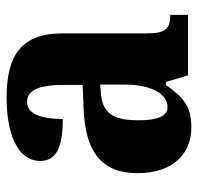

<svg xmlns="http://www.w3.org/2000/svg" viewBox="-29 -560 599 581"><g transform="rotate(-90 270.5 -269.5)"><path d="M175 10C240 10 265 -13 304 -67H313L333 0H516V-54H513C473 -54 460 -70 460 -125V-379C460 -504 395 -549 265 -549C160 -549 74 -518 74 -447C74 -399 115 -379 201 -379C201 -448 218 -487 252 -487C290 -487 304 -449 304 -374V-319L232 -316C102 -311 37 -262 37 -153C37 -42 99 10 175 10ZM237 -62C209 -62 197 -94 197 -149C197 -221 215 -257 273 -263L305 -266V-191C305 -114 278 -62 237 -62Z"/></g></svg>

Font: Noto Serif Khmer Condensed ExtraBold
Style: Regular
Weight: 800
Width: 3
Designer: Danh Hong and the Monotype Design Team
Foundry: Monotype Imaging Inc.
Version: Version 2.004